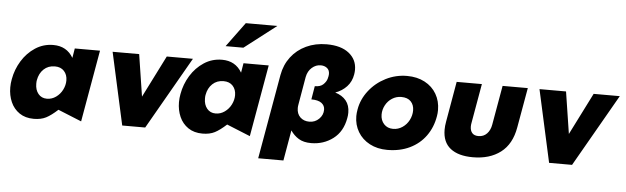

<svg xmlns="http://www.w3.org/2000/svg" viewBox="-57 -1062 4699 1441"><g transform="rotate(5 2293.0 -341.0)"><path d="M343 -394Q388 -394 413 -366.5Q438 -339 438 -296Q438 -260 420.5 -225.5Q403 -191 372 -169Q341 -147 304 -147Q263 -147 239 -176.5Q215 -206 215 -252Q215 -270 217 -279Q226 -331 259.5 -362.5Q293 -394 343 -394ZM670 -541H480L468 -469Q419 -553 318 -553Q243 -553 182 -513Q121 -473 81.5 -408.5Q42 -344 29 -270Q23 -239 23 -208Q23 -148 45 -98Q67 -48 111 -18Q155 12 219 12Q273 12 311 -7.5Q349 -27 398 -72L575 0Z M1370 -541H1173L1014 -225L965 -541H765L885 4H1058Z M1614 -394Q1659 -394 1684 -366.5Q1709 -339 1709 -296Q1709 -260 1691.5 -225.5Q1674 -191 1643 -169Q1612 -147 1575 -147Q1534 -147 1510 -176.5Q1486 -206 1486 -252Q1486 -270 1488 -279Q1497 -331 1530.5 -362.5Q1564 -394 1614 -394ZM1941 -541H1751L1739 -469Q1690 -553 1589 -553Q1514 -553 1453 -513Q1392 -473 1352.5 -408.5Q1313 -344 1300 -270Q1294 -239 1294 -208Q1294 -148 1316 -98Q1338 -48 1382 -18Q1426 12 1490 12Q1544 12 1582 -7.5Q1620 -27 1669 -72L1846 0ZM1606 -657H1740L1980 -842H1742Z M2186 -242Q2186 -198 2212.5 -172.5Q2239 -147 2281 -147Q2324 -147 2354 -176.5Q2384 -206 2384 -246Q2384 -277 2359 -296Q2334 -315 2282 -315L2299 -416Q2341 -416 2362.5 -436.5Q2384 -457 2390.5 -479.5Q2397 -502 2397 -516Q2397 -546 2377.5 -561Q2358 -576 2330 -576Q2294 -576 2264 -550Q2234 -524 2225 -479L2189 -270Q2186 -255 2186 -242ZM2308 12Q2251 12 2214.5 -10.5Q2178 -33 2153 -70L2113 160H1923L2035 -477Q2049 -555 2093.5 -613.5Q2138 -672 2207 -704.5Q2276 -737 2361 -737Q2469 -737 2529 -689.5Q2589 -642 2589 -565Q2589 -548 2586 -530Q2577 -475 2542 -437.5Q2507 -400 2456 -382Q2509 -366 2538 -330.5Q2567 -295 2567 -240Q2567 -219 2563 -199Q2545 -96 2473.5 -42Q2402 12 2308 12Z M3232 -272Q3236 -293 3236 -318Q3236 -385 3205 -438.5Q3174 -492 3116.5 -522.5Q3059 -553 2983 -553Q2898 -553 2823 -515Q2748 -477 2697.5 -412Q2647 -347 2634 -270Q2629 -242 2629 -220Q2629 -154 2660.5 -101Q2692 -48 2749.5 -17.5Q2807 13 2882 13Q2977 13 3051 -22.5Q3125 -58 3171.5 -122.5Q3218 -187 3232 -272ZM3050 -299Q3050 -261 3032 -226Q3014 -191 2982 -169.5Q2950 -148 2912 -148Q2869 -148 2843 -176.5Q2817 -205 2817 -248Q2817 -285 2835 -318.5Q2853 -352 2884.5 -372Q2916 -392 2953 -392Q3001 -392 3025.5 -366Q3050 -340 3050 -299Z M3703 -541 3651 -245Q3644 -203 3619 -176.5Q3594 -150 3555 -150Q3523 -150 3507.5 -168Q3492 -186 3492 -217Q3492 -230 3495 -245L3547 -541H3357L3304 -237Q3298 -204 3298 -176Q3298 -82 3357.5 -35Q3417 12 3527 12Q3653 12 3735.5 -50.5Q3818 -113 3840 -241L3893 -541Z M4586 -541H4389L4230 -225L4181 -541H3981L4101 4H4274Z"/></g></svg>

Font: Geom Black
Style: Bold Italic
Weight: 900
Italic angle: -10°
Version: Version 1.102